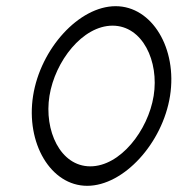

<svg xmlns="http://www.w3.org/2000/svg" viewBox="-20 -610 574 621"><path d="M87 -300C63 -147 144 -9 262 -9C380 -9 506 -147 530 -300C554 -453 472 -590 354 -590C236 -590 111 -453 87 -300ZM140 -300C158 -412 247 -527 344 -527C441 -527 495 -412 477 -300C459 -188 369 -72 272 -72C175 -72 122 -188 140 -300Z"/></svg>

Font: Charger Sport
Style: ExLitObl
Weight: 200
Designer: Jasper
Foundry: Cannot Into Space Fonts
Version: Version 1.1